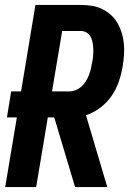

<svg xmlns="http://www.w3.org/2000/svg" viewBox="-20 -755 540 775"><path d="M1 0 48 -281H8L25 -386H65L123 -735H305Q329 -735 351 -731.5Q373 -728 392.5 -718.5Q412 -709 428 -694.5Q444 -680 454.5 -661.5Q465 -643 471.5 -622Q478 -601 480 -578.5Q482 -556 480.5 -533Q479 -510 475 -487Q470 -456 459.5 -425.5Q449 -395 430.5 -368Q412 -341 385 -320.5Q358 -300 327 -290L413 0H283L199 -281H173L126 0ZM190 -386H259Q272 -386 285 -391Q298 -396 308.5 -405.5Q319 -415 326.5 -427Q334 -439 339 -452Q344 -465 347 -478Q350 -491 352 -504Q355 -517 356 -530.5Q357 -544 356.5 -557Q356 -570 354 -582.5Q352 -595 346 -606Q340 -617 329.5 -623.5Q319 -630 305 -630H231Z"/></svg>

Font: Iosevka SS04 Extrabold Oblique
Style: Regular
Weight: 800
Italic angle: -9°
Monospace: yes
Designer: Belleve Invis
Foundry: Belleve Invis
Version: Version 19.0.0; ttfautohint (v1.8.4)